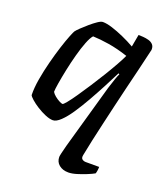

<svg xmlns="http://www.w3.org/2000/svg" viewBox="-131 -589 753 877"><g transform="rotate(20 246.0 -150.0)"><path d="M304 200Q276 200 258.5 185.5Q241 171 241 147Q241 143 244.5 127.5Q248 112 255 86L343 -225Q351 -251 358.5 -272.5Q366 -294 370 -301L365 -304Q348 -270 326.5 -229Q305 -188 282 -147.5Q259 -107 236.5 -73.5Q214 -40 193 -20Q172 0 156 0Q140 0 118.5 -9Q97 -18 76.5 -31Q56 -44 42 -56.5Q28 -69 26 -75Q25 -110 32.5 -153.5Q40 -197 51.5 -241.5Q63 -286 75 -323.5Q87 -361 97 -386Q107 -411 110 -415Q115 -422 129 -435.5Q143 -449 160.5 -464Q178 -479 193.5 -489.5Q209 -500 218 -500Q237 -500 264 -491.5Q291 -483 321.5 -469.5Q352 -456 380 -440L391 -500Q400 -500 413.5 -499Q427 -498 440 -494.5Q453 -491 461.5 -482.5Q470 -474 470 -459Q470 -455 469.5 -453.5Q469 -452 468 -448Q457 -400 445 -350.5Q433 -301 421 -252Q409 -203 398 -155Q387 -107 376.5 -62Q366 -17 357 24.5Q348 66 341 102Q338 117 345.5 122.5Q353 128 363 128H428Q428 137 426.5 146.5Q425 156 423 161Q411 168 389 177Q367 186 344 193Q321 200 304 200ZM172 -85Q176 -85 190 -102Q204 -119 223.5 -147.5Q243 -176 265.5 -210.5Q288 -245 309 -279.5Q330 -314 346.5 -343.5Q363 -373 371 -391Q320 -408 275.5 -415Q231 -422 198 -423Q187 -411 175.5 -381.5Q164 -352 153.5 -313Q143 -274 135 -235.5Q127 -197 122 -166.5Q117 -136 117 -124Q122 -115 133 -106Q144 -97 155.5 -91Q167 -85 172 -85Z"/></g></svg>

Font: Texturina Medium
Style: Italic
Weight: 500
Italic angle: -11°
Designer: Guillermo Torres Carreño
Foundry: Omnibus-Type
Version: Version 1.002